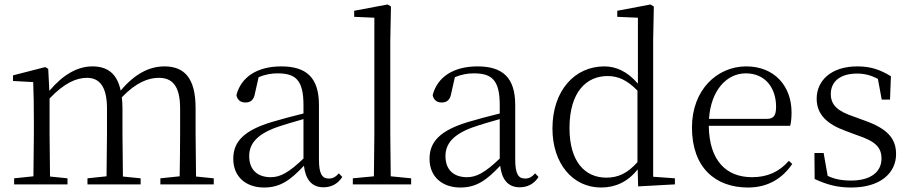

<svg xmlns="http://www.w3.org/2000/svg" viewBox="-20 -822 4064 856"><path d="M779 0H933V-27L854 -35L852 -227V-340C852 -474 802 -526 713 -526C645 -526 580 -492 518 -418C502 -495 458 -526 392 -526C325 -526 261 -489 200 -417L195 -515L182 -523L38 -486V-461L128 -456C130 -406 131 -354 131 -286V-227L129 -36L43 -27V0H281V-27L203 -35L201 -227V-383C267 -452 320 -475 368 -475C422 -475 457 -438 457 -338V-227L455 -36L370 -27V0H607V-27L528 -35L526 -227V-338C526 -356 525 -373 523 -388C587 -455 642 -475 688 -475C747 -475 783 -441 783 -338V-227C783 -172 782 -91 781 -36L695 -27V0Z M1422 13C1457 13 1486 -2 1506 -33L1491 -49C1475 -32 1463 -26 1446 -26C1417 -26 1402 -45 1402 -111V-354C1402 -476 1346 -526 1234 -526C1127 -526 1055 -479 1034 -398C1038 -377 1052 -365 1074 -365C1097 -365 1112 -376 1117 -407L1133 -478C1162 -490 1190 -495 1217 -495C1297 -495 1333 -466 1333 -354V-316C1288 -305 1239 -292 1195 -279C1067 -241 1020 -190 1020 -114C1020 -31 1080 14 1157 14C1229 14 1274 -18 1335 -83C1342 -23 1369 13 1422 13ZM1333 -115C1267 -52 1229 -32 1187 -32C1129 -32 1091 -64 1091 -126C1091 -179 1123 -221 1209 -253C1246 -266 1290 -279 1333 -291Z M1646 0H1813V-27L1722 -36L1720 -227V-639L1723 -793L1708 -802L1559 -774V-747L1649 -743V-227L1647 -36L1553 -27V0Z M2297 13C2332 13 2361 -2 2381 -33L2366 -49C2350 -32 2338 -26 2321 -26C2292 -26 2277 -45 2277 -111V-354C2277 -476 2221 -526 2109 -526C2002 -526 1930 -479 1909 -398C1913 -377 1927 -365 1949 -365C1972 -365 1987 -376 1992 -407L2008 -478C2037 -490 2065 -495 2092 -495C2172 -495 2208 -466 2208 -354V-316C2163 -305 2114 -292 2070 -279C1942 -241 1895 -190 1895 -114C1895 -31 1955 14 2032 14C2104 14 2149 -18 2210 -83C2217 -23 2244 13 2297 13ZM2208 -115C2142 -52 2104 -32 2062 -32C2004 -32 1966 -64 1966 -126C1966 -179 1998 -221 2084 -253C2121 -266 2165 -279 2208 -291Z M2825 9 2989 0V-27L2892 -34V-643L2895 -793L2880 -802L2732 -774V-747L2824 -743V-449C2777 -504 2726 -526 2674 -526C2544 -526 2443 -420 2443 -249C2443 -93 2533 14 2660 14C2723 14 2779 -11 2823 -67ZM2822 -99C2777 -49 2736 -30 2683 -30C2589 -30 2519 -100 2519 -251C2519 -414 2596 -483 2689 -483C2737 -483 2777 -464 2822 -418Z M3315 14C3403 14 3468 -26 3512 -91L3497 -105C3455 -57 3403 -32 3333 -32C3221 -32 3142 -102 3140 -261H3503C3507 -277 3509 -297 3509 -321C3509 -438 3433 -526 3307 -526C3176 -526 3065 -420 3065 -254C3065 -74 3170 14 3315 14ZM3141 -292C3149 -418 3219 -495 3305 -495C3391 -495 3440 -431 3440 -346C3440 -309 3431 -292 3398 -292Z M3775 14C3908 14 3975 -53 3975 -135C3975 -204 3937 -248 3836 -284L3787 -302C3715 -326 3684 -353 3684 -403C3684 -456 3723 -494 3801 -494C3833 -494 3863 -487 3894 -470L3911 -378H3948L3952 -482C3903 -512 3861 -526 3802 -526C3686 -526 3621 -463 3621 -382C3621 -309 3671 -267 3751 -238L3802 -219C3884 -192 3910 -164 3910 -115C3910 -57 3864 -17 3774 -17C3731 -17 3699 -24 3670 -38L3652 -140H3611L3612 -24C3666 1 3712 14 3775 14Z"/></svg>

Font: Noto Serif TC Light
Style: Regular
Weight: 300
Designer: Ryoko NISHIZUKA 西塚涼子 (kana & ideographs); Frank Grießhammer (Latin, Greek & Cyrillic); Wenlong ZHANG 张文龙 (bopomofo); San
Foundry: Adobe
Version: Version 2.001;hotconv 1.1.0;makeotfexe 2.6.0